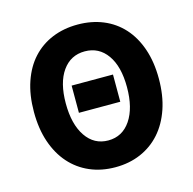

<svg xmlns="http://www.w3.org/2000/svg" viewBox="-100 -765 885 879"><g transform="rotate(-15 342.0 -326.0)"><path d="M244 -272V-401H440V-272ZM342 12Q276 12 221.5 -11.5Q167 -35 128 -79Q89 -123 67.5 -186Q46 -249 46 -329Q46 -409 67.5 -471.5Q89 -534 128 -576.5Q167 -619 221.5 -641.5Q276 -664 342 -664Q408 -664 462.5 -641.5Q517 -619 556 -576Q595 -533 616.5 -470.5Q638 -408 638 -329Q638 -249 616.5 -186Q595 -123 556 -79Q517 -35 462.5 -11.5Q408 12 342 12ZM342 -115Q409 -115 448 -172.5Q487 -230 487 -329Q487 -427 448 -482Q409 -537 342 -537Q275 -537 236 -482Q197 -427 197 -329Q197 -230 236 -172.5Q275 -115 342 -115Z"/></g></svg>

Font: Font
Style: ¶
Weight: 700
Designer: Paul D. Hunt
Foundry: Adobe Systems Incorporated
Version: Version 3.000